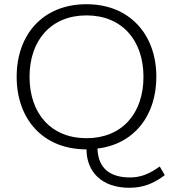

<svg xmlns="http://www.w3.org/2000/svg" viewBox="-20 -698 820 910"><path d="M593 192C653 192 705 175 761 132L737 91C686 128 645 143 596 143C504 143 445 102 442 6C617 -15 721 -151 721 -334C721 -534 595 -678 390 -678C183 -678 59 -534 59 -334C59 -134 183 10 390 10C390 114 460 192 593 192ZM390 -43C222 -43 120 -160 120 -334C120 -507 222 -625 390 -625C558 -625 660 -507 660 -334C660 -160 558 -43 390 -43Z"/></svg>

Font: Gantari Light
Style: Regular
Weight: 300
Designer: Anugrah Pasau
Foundry: Lafontype
Version: Version 1.000